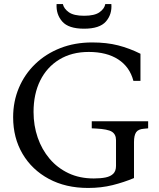

<svg xmlns="http://www.w3.org/2000/svg" viewBox="-20 -920 787 950"><path d="M436 -710Q508 -710 564.5 -695.5Q621 -681 675 -654V-520H640Q622 -589 565 -626Q508 -663 419 -663Q335 -663 273.5 -625.5Q212 -588 179 -521.5Q146 -455 146 -366Q146 -299 166.5 -239.5Q187 -180 225.5 -134.5Q264 -89 319 -63Q374 -37 444 -37Q478 -37 502.5 -42Q527 -47 540.5 -60.5Q554 -74 554 -99V-227Q554 -255 534 -268Q514 -281 455 -284L434 -285V-320H713V-285L692 -283Q664 -281 653.5 -265.5Q643 -250 643 -217V-39Q593 -18 537 -4Q481 10 416 10Q305 10 221.5 -35Q138 -80 91.5 -159Q45 -238 45 -340Q45 -418 73.5 -485.5Q102 -553 154.5 -603.5Q207 -654 278.5 -682Q350 -710 436 -710ZM396 -778Q319 -778 288 -813.5Q257 -849 260 -900H291Q296 -877 320.5 -859.5Q345 -842 396 -842Q448 -842 472.5 -859.5Q497 -877 501 -900H531Q535 -849 504 -813.5Q473 -778 396 -778Z"/></svg>

Font: Hedvig Letters Serif 18pt
Style: Regular
Weight: 400
Designer: Alexander Örn & Tor Weibull
Foundry: Kanon Foundry
Version: Version 1.000